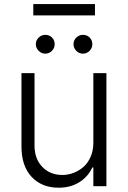

<svg xmlns="http://www.w3.org/2000/svg" viewBox="-20 -898 617 926"><path d="M438 -878.4V-823.7H140.6V-878.4ZM198.2 -639.2Q180.2 -639.2 166.5 -652.8Q152.8 -666.5 152.8 -684.6Q152.8 -703.6 166.5 -716.8Q180.2 -730 198.2 -730Q217.8 -730 230.7 -717Q243.7 -704.1 243.7 -684.6Q243.7 -666.5 230.5 -652.8Q217.3 -639.2 198.2 -639.2ZM379.9 -639.2Q361.8 -639.2 348.1 -652.8Q334.5 -666.5 334.5 -684.6Q334.5 -703.6 348.1 -716.8Q361.8 -730 379.9 -730Q399.4 -730 412.4 -717Q425.3 -704.1 425.3 -684.6Q425.3 -666.5 412.1 -652.8Q398.9 -639.2 379.9 -639.2ZM430.2 -208.5V-545.4H493.2V0H430.2V-90.3H425.3Q405.3 -46.4 363 -19.5Q320.8 7.3 262.7 7.3Q181.6 7.3 132.6 -44.9Q83.5 -97.2 83.5 -191.9V-545.4H146.5V-195.8Q146.5 -132.3 183.8 -93.3Q221.2 -54.2 280.8 -54.2Q309.1 -54.2 335.4 -64.5Q361.8 -74.7 383.1 -93.5Q404.3 -112.3 417.2 -142.3Q430.2 -172.4 430.2 -208.5Z"/></svg>

Font: Interop Light
Style: Regular
Weight: 300
Designer: Rasmus Andersson, Google, Jang Haemin
Foundry: jhaemin
Version: Version 1.007